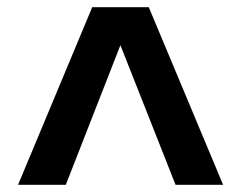

<svg xmlns="http://www.w3.org/2000/svg" viewBox="-20 -717 667 531"><path d="M235 -697H391.5L597 -206H465.5L313 -592L162 -206H30Z"/></svg>

Font: HK Grotesk
Style: Bold
Weight: 700
Designer: Alfredo Marco Pradil
Foundry: Hanken Design Co.
Version: Version 3.001